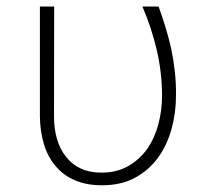

<svg xmlns="http://www.w3.org/2000/svg" viewBox="-20 -548 640 578"><path d="M143.1 -528.3H100.1V-198.7Q100.6 -152.3 112.3 -113.8Q124 -75.2 147.5 -47.9Q170.4 -20.5 205.3 -5.4Q240.2 9.8 287.1 9.8Q344.7 9.8 386.5 -12.9Q428.2 -35.6 455.6 -73.2Q482.9 -110.8 496.3 -159.4Q509.8 -208 509.8 -260.3Q510.3 -298.3 506.1 -334.5Q502 -370.6 494.6 -404.8Q487.3 -436.5 477.8 -467.5Q468.3 -498.5 457.5 -528.3H408.7Q436.5 -463.9 452.1 -396.5Q467.8 -329.1 467.8 -259.3Q467.8 -215.8 456.8 -174.3Q445.8 -132.8 423.8 -100.6Q400.9 -68.4 366.5 -48.3Q332 -28.3 285.6 -28.3Q249.5 -28.3 222.9 -40.8Q196.3 -53.2 178.7 -76.2Q160.6 -98.6 151.6 -129.4Q142.6 -160.2 142.6 -197.8Z"/></svg>

Font: Roboto Mono ExtraLight
Style: Regular
Weight: 250
Monospace: yes
Designer: Google
Version: Version 3.000